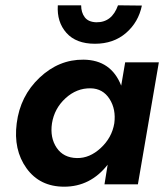

<svg xmlns="http://www.w3.org/2000/svg" viewBox="-20 -695 624 724"><path d="M198 -675H286Q286 -648 299.5 -630Q313 -612 343 -611Q402 -610 425 -675L515 -674Q502 -611 455 -570.5Q408 -530 338 -530Q267 -530 230.5 -571Q194 -612 198 -675ZM43 -230Q56 -333 129 -402Q202 -471 295 -470Q399 -469 437 -372L452 -460H579L500 0H374L386 -74Q321 9 222 9Q130 9 80 -60.5Q30 -130 43 -230ZM176 -230Q168 -176 193.5 -138Q219 -100 270 -99Q318 -98 360 -137Q402 -176 411 -230Q418 -283 393 -322Q368 -361 322 -362Q269 -363 227 -324.5Q185 -286 176 -230Z"/></svg>

Font: Jost* 600 Semi
Style: Italic
Weight: 600
Italic angle: -10°
Version: Version 3.500